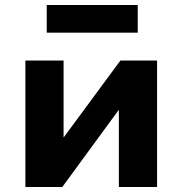

<svg xmlns="http://www.w3.org/2000/svg" viewBox="-20 -744 726 764"><path d="M81 0V-503H233V-198H234L459 -503H605V0H453V-306H452L228 0ZM166 -614V-724H528V-614Z"/></svg>

Font: Nunito Sans 7pt ExtraBold
Style: Regular
Weight: 800
Designer: Vernon Adams
Foundry: Vernon Adams
Version: Version 3.101;gftools[0.9.27]